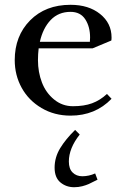

<svg xmlns="http://www.w3.org/2000/svg" viewBox="-20 -472 534 795"><path d="M41 -223.1Q41 -323.2 104.7 -387.7Q168.5 -452.1 272 -452.1Q347.2 -452.1 394.5 -414.1Q441.9 -376 441.9 -316.9Q441.9 -308.1 440.9 -304.2L363.8 -272H140.1Q137.2 -247.6 137.2 -223.1Q137.2 -173.3 153.6 -130.6Q169.9 -87.9 203.9 -60.1Q237.8 -32.2 282.2 -32.2Q328.1 -32.2 361.3 -44.4Q394.5 -56.6 422.9 -83L441.9 -63Q374.5 6.8 272 6.8Q205.1 6.8 151.9 -24.7Q98.6 -56.2 69.8 -108.4Q41 -160.6 41 -223.1ZM145 -298.8H352.1Q353 -304.7 353 -316.9Q353 -361.3 333 -392.1Q313 -422.9 272 -422.9Q222.2 -422.9 189.9 -389.2Q157.7 -355.5 145 -298.8ZM206.1 222.2Q206.1 179.7 229 141.8Q252 104 291 65.9L310.1 85Q265.1 142.1 265.1 196.8Q265.1 227.1 280.8 242.4Q296.4 257.8 320.8 257.8Q348.1 257.8 374 246.1L383.8 272Q358.4 285.2 347.4 290Q336.4 294.9 320.6 299.1Q304.7 303.2 287.1 303.2Q253.9 303.2 230 283.2Q206.1 263.2 206.1 222.2Z"/></svg>

Font: Dihjauti S
Style: Bold
Weight: 700
Designer: T. Christopher White
Version: Version 3.0.0